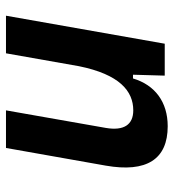

<svg xmlns="http://www.w3.org/2000/svg" viewBox="10 -576 567 626"><g transform="rotate(90 293.0 -263.5)"><path d="M31.7 0H154.3L196.3 -237.8C223.1 -370.1 277.3 -415 340.3 -415C387.2 -415 407.7 -384.3 397.5 -325.2L340.3 0H462.9L520.5 -325.2C543.9 -458.5 500 -527.3 392.1 -527.3C313.5 -527.3 257.8 -486.3 236.3 -414.1H224.1L227.1 -517.6H123Z"/></g></svg>

Font: Cascadia Code SemiBold
Style: Italic
Weight: 600
Italic angle: -10°
Monospace: yes
Designer: Aaron Bell
Foundry: Saja Typeworks
Version: Version 2404.023